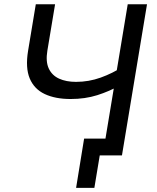

<svg xmlns="http://www.w3.org/2000/svg" viewBox="-20 -748 755 924"><path d="M319.8 -271.5Q246.1 -271.5 195.3 -295.4Q144.5 -319.3 123 -370.6Q101.6 -421.9 115.2 -503.9L152.3 -727.5H245.1L208 -504.4Q199.2 -451.7 214.6 -418.5Q230 -385.3 264.2 -369.6Q298.3 -354 345.7 -354Q407.2 -354 464.4 -374.5Q521.5 -395 572.8 -428.2L557.6 -337.4Q506.8 -308.6 448.2 -290Q389.6 -271.5 319.8 -271.5ZM474.1 0 594.7 -727.5H687.5L566.9 0ZM434.1 156.2H346.2L384.8 -81.1H509.8L496.6 0H460Z"/></svg>

Font: Inter Variable
Style: Italic
Weight: 400
Italic angle: -9.39999°
Designer: Rasmus Andersson
Foundry: rsms
Version: Version 4.001;git-9221beed3